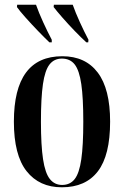

<svg xmlns="http://www.w3.org/2000/svg" viewBox="-20 -786 528 816"><path d="M243 10Q147 10 93 -58.5Q39 -127 39 -269Q39 -547 245 -547Q343 -547 395.5 -477.5Q448 -408 448 -269Q448 -126 396 -58Q344 10 243 10ZM244 0Q278 0 297.5 -25Q317 -50 325.5 -109Q334 -168 334 -269Q334 -370 325.5 -428.5Q317 -487 297.5 -512Q278 -537 243 -537Q210 -537 190.5 -512Q171 -487 162.5 -428.5Q154 -370 154 -269Q154 -168 163 -109Q172 -50 192 -25Q212 0 244 0ZM190 -606Q169 -626 141.5 -654.5Q114 -683 89 -711Q64 -739 52 -756L53 -766H133Q145 -732 163.5 -691.5Q182 -651 200 -617V-606ZM347 -606Q325 -626 297.5 -654.5Q270 -683 245.5 -711Q221 -739 208 -756L209 -766H289Q301 -732 319.5 -691.5Q338 -651 356 -617L355 -606Z"/></svg>

Font: Noto Serif Display ExtraCondensed SemiBold
Style: Regular
Weight: 600
Width: 2
Designer: Monotype Design Team
Foundry: Monotype Imaging Inc.
Version: Version 2.009